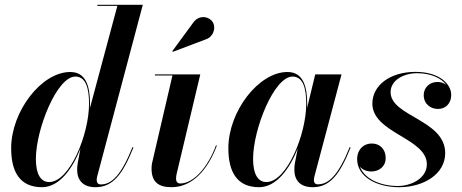

<svg xmlns="http://www.w3.org/2000/svg" viewBox="-20 -770 1924 800"><path d="M355 -336.5C355 -408.5 339.5 -470 272.5 -470C152.5 -470 26.5 -305.5 26.5 -152.5C26.5 -51.5 64.5 10 155 10C226 10 281 -64.5 315 -150.5L304 -91.5C302 -81.5 301.5 -70 301.5 -62.5C301.5 -20 325 10 377.5 10C450 10 491 -43 536 -155.5L532 -157C484.5 -38.5 444.5 -1.5 400 -1.5C387 -1.5 383 -10.5 383 -19C383 -23.5 383 -29 385 -35L575 -750H385.5V-745.5H469L354.5 -319C355 -325 355 -331 355 -336.5ZM351 -337.5C351 -210 270.5 -11.5 185 -11.5C150 -11.5 129.5 -43.5 129.5 -108C129.5 -231 217 -451 294 -451C338 -451 351 -402 351 -337.5Z M837.5 -606C869 -616 881.5 -654 866 -678.5C852.5 -700.5 811 -710.5 786 -677L698 -557L700 -554ZM883.5 -163 880 -164.5C845.5 -71.5 786.5 -5.5 731 -5.5C718.5 -5.5 713.5 -14.5 713.5 -25.5C713.5 -30.5 714.5 -37.5 715.5 -43.5L814.5 -460H625.5V-455.5H698.5L613.5 -90C612 -84 611.5 -73 611.5 -67.5C611.5 -13 639 10 694 10C782 10 845.5 -62.5 883.5 -163Z M1260 -336.5C1260 -405.5 1245.5 -470 1177.5 -470C1057.5 -470 931.5 -305.5 931.5 -152.5C931.5 -51.5 969 10 1059.5 10C1131 10 1186 -65 1220.5 -151L1209 -91.5C1207.5 -84.5 1206.5 -75 1206.5 -62.5C1206.5 -20 1230 10 1282.5 10C1355 10 1396 -43 1441 -155.5L1437 -157C1389.5 -38.5 1348.5 -2 1305 -2C1292.5 -2 1288 -9 1288 -19C1288 -23.5 1288.5 -29 1290 -34.5L1403 -460H1293.5L1259.5 -320C1260 -325.5 1260 -331.5 1260 -336.5ZM1256 -337.5C1256 -210 1175 -11.5 1090 -11.5C1055.5 -11.5 1034.5 -43 1034.5 -108C1034.5 -231.5 1122 -451 1199 -451C1243 -451 1256 -402 1256 -337.5Z M1835 -132C1835 -271.5 1607.5 -284.5 1607.5 -386C1607.5 -437.5 1665 -465 1717 -465C1776.5 -465 1819 -444 1840 -416C1830.5 -424 1817.5 -428.5 1802.5 -428.5C1769 -428.5 1745.5 -404 1745.5 -374C1745.5 -336.5 1774.5 -316 1805 -316C1833.5 -316 1860 -335.5 1860 -375C1860 -419.5 1811.5 -470.5 1711 -470.5C1604 -470.5 1531.5 -413.5 1531.5 -338.5C1531.5 -215 1758.5 -195 1758.5 -85.5C1758.5 -26.5 1692.5 5 1638 5C1566.5 5 1499 -23.5 1479.5 -76C1490 -62.5 1508 -55.5 1528 -55.5C1559.5 -56 1587 -75.5 1587 -112C1587 -148 1563 -172 1529.5 -172C1491.5 -172 1468 -143 1468 -108C1468 -33.5 1548.5 10 1643.5 10C1745 10 1835 -44.5 1835 -132Z"/></svg>

Font: Bodoni* 36pt Medium
Style: Italic
Weight: 500
Italic angle: -13°
Version: Version 2.3